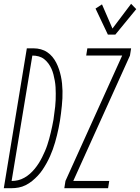

<svg xmlns="http://www.w3.org/2000/svg" viewBox="-50 -989 736 1009"><path d="M517 -807 452 -944 486 -966 541 -839 639 -969 666 -941 556 -807ZM288 0 294 -38 592 -697H403L409 -735H639L633 -697L335 -38H524L518 0ZM-30 0 91 -735H127Q146 -735 164.5 -730Q183 -725 198.5 -714.5Q214 -704 225.5 -690Q237 -676 245.5 -659.5Q254 -643 260 -625Q266 -607 270 -588.5Q274 -570 276 -550.5Q278 -531 278.5 -511.5Q279 -492 278 -472.5Q277 -453 275 -433Q273 -413 270.5 -393Q268 -373 265 -354Q262 -335 258 -316Q254 -297 249.5 -278.5Q245 -260 239.5 -241Q234 -222 227.5 -204Q221 -186 213 -168Q205 -150 195 -132Q185 -114 174 -97.5Q163 -81 149 -66Q135 -51 119 -38Q103 -25 85 -16Q67 -7 48 -3.5Q29 0 11 0ZM11 -38H12Q29 -38 45.5 -42Q62 -46 78 -55Q94 -64 107.5 -76Q121 -88 132.5 -102Q144 -116 153.5 -131Q163 -146 171 -162Q179 -178 186 -194Q193 -210 198.5 -226.5Q204 -243 208.5 -259.5Q213 -276 217 -293Q221 -310 224.5 -326.5Q228 -343 231 -360Q233 -377 235.5 -394.5Q238 -412 240 -429Q242 -446 242.5 -463.5Q243 -481 243 -497.5Q243 -514 242 -531Q241 -548 238 -564.5Q235 -581 231 -597Q227 -613 220.5 -627.5Q214 -642 204.5 -655Q195 -668 182.5 -678Q170 -688 154 -692.5Q138 -697 120 -697Z"/></svg>

Font: Iosevka SS04 XLt Ex Obl
Style: Regular
Weight: 200
Width: 7
Italic angle: -9°
Monospace: yes
Designer: Belleve Invis
Foundry: Belleve Invis
Version: Version 19.0.0; ttfautohint (v1.8.4)